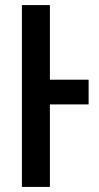

<svg xmlns="http://www.w3.org/2000/svg" viewBox="-20 -734 389 754"><path d="M328 -324V-421H176V-714H66V0H176V-324Z"/></svg>

Font: Noto Sans Display Condensed Medium
Style: Regular
Weight: 500
Width: 3
Designer: Monotype Design Team
Foundry: Monotype Imaging Inc.
Version: Version 1.900